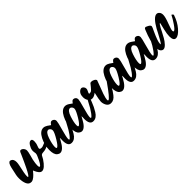

<svg xmlns="http://www.w3.org/2000/svg" viewBox="90 -702 1064 1064"><g transform="rotate(-45 622.0 -169.5)"><path d="M202.1 -219.2Q201.2 -213.4 197 -202.6Q192.9 -191.9 192.9 -188Q192.9 -180.2 205.6 -180.2H210Q214.4 -180.2 227.8 -186.3Q241.2 -192.4 246.1 -192.4Q249.5 -192.4 251 -191.4Q258.8 -185.5 240.2 -171.9Q218.3 -156.7 194.8 -156.2Q188 -156.2 183.6 -153.8Q179.2 -151.4 177.5 -148.7Q175.8 -146 172.6 -139.6Q169.4 -133.3 167 -129.4Q138.7 -86.4 117.2 -86.4Q107.4 -86.4 99.6 -95.9Q91.8 -105.5 87.9 -115.2Q84 -125 83.5 -125Q83 -125 75.9 -116Q68.8 -106.9 57.4 -97.2Q45.9 -87.4 35.2 -85.9H30.8Q13.7 -85.9 5.6 -104.5Q-2.4 -123 -2.4 -148.9Q-2.4 -162.1 0 -174.3L10.3 -221.2Q17.6 -252.9 31.2 -252.9Q34.2 -252.9 37.6 -251.5Q52.7 -245.1 52.7 -221.7Q52.7 -212.4 49.3 -196.3Q37.1 -144.5 37.1 -127Q37.1 -118.7 39.6 -118.7Q43 -118.7 50 -129.9Q57.1 -141.1 66.2 -159.4Q75.2 -177.7 82.8 -194.3Q90.3 -210.9 97.9 -227.8Q105.5 -244.6 106.4 -247.1Q109.4 -253.4 115.7 -253.4Q123.5 -253.4 131.1 -245.1Q138.7 -236.8 138.7 -226.1Q138.7 -217.3 132.6 -194.8Q126.5 -172.4 125.5 -168.5Q120.1 -142.1 120.1 -127Q120.1 -113.3 125 -113.3Q135.7 -113.3 157.7 -165.5Q161.6 -174.8 161.6 -181.2Q161.6 -184.1 160.4 -189.9Q159.2 -195.8 159.2 -200.7Q159.2 -205.1 159.7 -207.5Q161.1 -220.7 170.9 -236.3Q180.7 -252 192.4 -252Q203.6 -252 203.6 -233.9Q203.6 -229.5 202.1 -219.2Z M407.7 -192.9Q407.7 -193.4 409.2 -193.4Q412.6 -193.4 416.7 -190.9Q420.9 -188.5 420.9 -185.1Q420.9 -184.1 419.9 -182.1Q418.5 -178.7 412.4 -162.6Q406.2 -146.5 400.6 -135.3Q395 -124 386.7 -110.1Q378.4 -96.2 367.7 -88.6Q356.9 -81.1 344.7 -81.1H343.3Q316.4 -81.1 316.4 -126Q316.4 -127.4 316.7 -130.4Q316.9 -133.3 316.9 -134.3V-141.1Q316.9 -146.5 315.9 -146.5Q315.4 -146.5 314.7 -145Q314 -143.6 312.3 -139.9Q310.5 -136.2 308.6 -133.3Q283.7 -86.4 260.3 -86.4Q251 -86.4 242.7 -93.3Q227.5 -105 227.5 -140.6Q227.5 -179.7 246.1 -215.8Q264.6 -252 291 -252Q302.2 -252 314.5 -244.1Q317.9 -241.7 321 -239.5Q324.2 -237.3 325.9 -236.1Q327.6 -234.9 329.1 -233.9Q330.6 -232.9 331.3 -232.4Q332 -231.9 332.5 -231.9Q333 -231.9 333.7 -233.4Q334.5 -234.9 336.7 -238Q338.9 -241.2 342.8 -244.1Q345.7 -246.6 351.1 -246.6Q358.4 -246.6 364.5 -241Q370.6 -235.4 370.6 -226.1Q370.6 -216.8 357.7 -170.9Q344.7 -125 344.7 -110.8Q344.7 -103.5 348.1 -103.5Q349.1 -103.5 352.5 -106Q365.2 -117.7 382.3 -146Q394 -166.5 407.7 -192.9ZM307.1 -223.6Q304.2 -224.6 302.2 -224.6Q285.2 -224.6 273.2 -188.7Q261.2 -152.8 261.2 -130.9Q261.2 -120.1 266.1 -120.1Q275.4 -120.1 296.4 -154.8Q317.4 -189.5 318.4 -202.6V-205.6Q318.4 -216.3 307.1 -223.6Z M577.6 -192.9Q577.6 -193.4 579.1 -193.4Q582.5 -193.4 586.7 -190.9Q590.8 -188.5 590.8 -185.1Q590.8 -184.1 589.8 -182.1Q588.4 -178.7 582.3 -162.6Q576.2 -146.5 570.6 -135.3Q564.9 -124 556.6 -110.1Q548.3 -96.2 537.6 -88.6Q526.9 -81.1 514.6 -81.1H513.2Q486.3 -81.1 486.3 -126Q486.3 -127.4 486.6 -130.4Q486.8 -133.3 486.8 -134.3V-141.1Q486.8 -146.5 485.8 -146.5Q485.4 -146.5 484.6 -145Q483.9 -143.6 482.2 -139.9Q480.5 -136.2 478.5 -133.3Q453.6 -86.4 430.2 -86.4Q420.9 -86.4 412.6 -93.3Q397.5 -105 397.5 -140.6Q397.5 -179.7 416 -215.8Q434.6 -252 460.9 -252Q472.2 -252 484.4 -244.1Q487.8 -241.7 491 -239.5Q494.1 -237.3 495.8 -236.1Q497.6 -234.9 499 -233.9Q500.5 -232.9 501.2 -232.4Q502 -231.9 502.4 -231.9Q502.9 -231.9 503.7 -233.4Q504.4 -234.9 506.6 -238Q508.8 -241.2 512.7 -244.1Q515.6 -246.6 521 -246.6Q528.3 -246.6 534.4 -241Q540.5 -235.4 540.5 -226.1Q540.5 -216.8 527.6 -170.9Q514.6 -125 514.6 -110.8Q514.6 -103.5 518.1 -103.5Q519 -103.5 522.5 -106Q535.2 -117.7 552.2 -146Q564 -166.5 577.6 -192.9ZM477.1 -223.6Q474.1 -224.6 472.2 -224.6Q455.1 -224.6 443.1 -188.7Q431.2 -152.8 431.2 -130.9Q431.2 -120.1 436 -120.1Q445.3 -120.1 466.3 -154.8Q487.3 -189.5 488.3 -202.6V-205.6Q488.3 -216.3 477.1 -223.6Z M629.9 -188Q612.8 -174.3 598.1 -174.3Q583.5 -174.3 575 -186.8Q566.4 -199.2 566.4 -216.3Q566.4 -247.1 589.4 -257.3Q593.3 -258.3 594.7 -258.3Q602.1 -258.3 607.9 -251.7Q613.8 -245.1 613.8 -236.3Q613.8 -230 610.4 -223.6Q604 -210.9 604 -208Q604 -204.6 608.4 -204.6Q612.3 -204.6 617.7 -206.5Q624.5 -209 637 -224.9Q649.4 -240.7 650.9 -242.2Q653.3 -244.6 659.7 -244.6Q669.4 -244.6 679 -239Q688.5 -233.4 688.5 -226.1L688 -225.6Q684.6 -214.4 673.8 -187.3Q663.1 -160.2 659.7 -149.9Q650.4 -121.6 650.4 -111.3Q650.4 -104.5 654.3 -104.5Q665.5 -104.5 720.7 -183.6Q728 -192.9 732.9 -192.9Q737.8 -192.9 737.8 -186Q737.8 -177.2 731 -166.5Q728.5 -162.6 720.9 -148.2Q713.4 -133.8 707.8 -125Q702.1 -116.2 693.6 -105Q685.1 -93.8 675.3 -88.1Q665.5 -82.5 655.3 -82.5Q647.9 -82.5 644 -84Q632.3 -87.9 625.7 -101.1Q619.1 -114.3 619.1 -128.9Q619.1 -141.6 629.9 -188Z M895.5 -192.9Q895.5 -193.4 897 -193.4Q900.4 -193.4 904.5 -190.9Q908.7 -188.5 908.7 -185.1Q908.7 -184.1 907.7 -182.1Q906.2 -178.7 900.1 -162.6Q894 -146.5 888.4 -135.3Q882.8 -124 874.5 -110.1Q866.2 -96.2 855.5 -88.6Q844.7 -81.1 832.5 -81.1H831.1Q804.2 -81.1 804.2 -126Q804.2 -127.4 804.4 -130.4Q804.7 -133.3 804.7 -134.3V-141.1Q804.7 -146.5 803.7 -146.5Q803.2 -146.5 802.5 -145Q801.8 -143.6 800 -139.9Q798.3 -136.2 796.4 -133.3Q771.5 -86.4 748 -86.4Q738.8 -86.4 730.5 -93.3Q715.3 -105 715.3 -140.6Q715.3 -179.7 733.9 -215.8Q752.4 -252 778.8 -252Q790 -252 802.2 -244.1Q805.7 -241.7 808.8 -239.5Q812 -237.3 813.7 -236.1Q815.4 -234.9 816.9 -233.9Q818.4 -232.9 819.1 -232.4Q819.8 -231.9 820.3 -231.9Q820.8 -231.9 821.5 -233.4Q822.3 -234.9 824.5 -238Q826.7 -241.2 830.6 -244.1Q833.5 -246.6 838.9 -246.6Q846.2 -246.6 852.3 -241Q858.4 -235.4 858.4 -226.1Q858.4 -216.8 845.5 -170.9Q832.5 -125 832.5 -110.8Q832.5 -103.5 835.9 -103.5Q836.9 -103.5 840.3 -106Q853 -117.7 870.1 -146Q881.8 -166.5 895.5 -192.9ZM794.9 -223.6Q792 -224.6 790 -224.6Q772.9 -224.6 761 -188.7Q749 -152.8 749 -130.9Q749 -120.1 753.9 -120.1Q763.2 -120.1 784.2 -154.8Q805.2 -189.5 806.2 -202.6V-205.6Q806.2 -216.3 794.9 -223.6Z M1065.4 -192.9Q1065.4 -193.4 1066.9 -193.4Q1070.3 -193.4 1074.5 -190.9Q1078.6 -188.5 1078.6 -185.1Q1078.6 -184.1 1077.6 -182.1Q1076.2 -178.7 1070.1 -162.6Q1064 -146.5 1058.3 -135.3Q1052.7 -124 1044.4 -110.1Q1036.1 -96.2 1025.4 -88.6Q1014.6 -81.1 1002.4 -81.1H1001Q974.1 -81.1 974.1 -126Q974.1 -127.4 974.4 -130.4Q974.6 -133.3 974.6 -134.3V-141.1Q974.6 -146.5 973.6 -146.5Q973.1 -146.5 972.4 -145Q971.7 -143.6 970 -139.9Q968.3 -136.2 966.3 -133.3Q941.4 -86.4 918 -86.4Q908.7 -86.4 900.4 -93.3Q885.3 -105 885.3 -140.6Q885.3 -179.7 903.8 -215.8Q922.4 -252 948.7 -252Q960 -252 972.2 -244.1Q975.6 -241.7 978.8 -239.5Q981.9 -237.3 983.6 -236.1Q985.4 -234.9 986.8 -233.9Q988.3 -232.9 989 -232.4Q989.7 -231.9 990.2 -231.9Q990.7 -231.9 991.5 -233.4Q992.2 -234.9 994.4 -238Q996.6 -241.2 1000.5 -244.1Q1003.4 -246.6 1008.8 -246.6Q1016.1 -246.6 1022.2 -241Q1028.3 -235.4 1028.3 -226.1Q1028.3 -216.8 1015.4 -170.9Q1002.4 -125 1002.4 -110.8Q1002.4 -103.5 1005.9 -103.5Q1006.8 -103.5 1010.3 -106Q1022.9 -117.7 1040 -146Q1051.8 -166.5 1065.4 -192.9ZM964.8 -223.6Q961.9 -224.6 960 -224.6Q942.9 -224.6 930.9 -188.7Q918.9 -152.8 918.9 -130.9Q918.9 -120.1 923.8 -120.1Q933.1 -120.1 954.1 -154.8Q975.1 -189.5 976.1 -202.6V-205.6Q976.1 -216.3 964.8 -223.6Z M1235.8 -192.4Q1238.3 -192.4 1242.2 -188.5Q1246.1 -184.6 1245.6 -182.6Q1232.4 -141.1 1207 -111.8Q1181.6 -82.5 1162.6 -82.5Q1143.1 -82.5 1143.1 -115.7Q1143.1 -135.7 1149.9 -163.1Q1159.2 -198.7 1159.2 -202.1Q1159.2 -205.1 1158.2 -205.1Q1154.8 -205.1 1142.1 -182.6Q1142.1 -182.1 1132.6 -163.6Q1123 -145 1114.7 -130.4Q1106.4 -115.7 1093.5 -101.8Q1080.6 -87.9 1069.8 -87.9Q1060.5 -87.9 1053.2 -97.2Q1046.4 -106 1046.4 -125Q1046.4 -167.5 1075.7 -237.3Q1078.1 -243.7 1082 -245.1Q1085.9 -246.6 1088.6 -245.6Q1091.3 -244.6 1099.1 -240.7Q1114.3 -233.4 1114.3 -224.6Q1114.3 -219.7 1103 -197.3Q1077.6 -142.6 1077.6 -124.5Q1077.6 -121.1 1078.6 -118.2Q1082 -120.1 1091.3 -136Q1100.6 -151.9 1111.8 -173.3Q1123 -194.8 1123.5 -195.8Q1156.7 -254.4 1181.2 -254.4Q1190.4 -254.4 1197.8 -245.6Q1204.1 -237.8 1204.1 -224.6Q1204.1 -207.5 1190.4 -171.9Q1176.8 -136.2 1176.8 -127.4Q1176.8 -121.6 1179.2 -119.1Q1179.7 -118.7 1181.6 -118.7Q1189.5 -118.7 1208 -145.8Q1226.6 -172.9 1235.8 -192.4Z"/></g></svg>

Font: Sintesa 2
Style: 2
Weight: 400
Version: Version 001.000